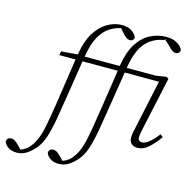

<svg xmlns="http://www.w3.org/2000/svg" viewBox="-283 -890 1282 1279"><g transform="rotate(15 358.0 -250.5)"><path d="M-59 251Q-93 251 -117 234.5Q-141 218 -146 197Q-143 169 -115 169Q-100 169 -87.5 177.5Q-75 186 -62 200L-37 225Q-15 217 1.5 204.5Q18 192 35 168Q58 135 72.5 87.5Q87 40 100 -41Q117 -143 131.5 -245Q146 -347 162 -450H50L55 -477L168 -486Q168 -488 168.5 -489.5Q169 -491 169 -492Q183 -580 218.5 -637.5Q254 -695 303 -723.5Q352 -752 404 -752Q446 -752 473.5 -732Q501 -712 506 -690Q500 -668 479 -668Q464 -668 451.5 -677Q439 -686 423 -705L401 -730Q361 -722 324 -698Q287 -674 259 -624.5Q231 -575 217 -491Q217 -490 216.5 -488Q216 -486 216 -484H448L458 -485L459 -492Q474 -585 510.5 -642Q547 -699 599 -725.5Q651 -752 710 -752Q756 -752 787 -732Q818 -712 824 -690Q819 -664 796 -664Q782 -664 769.5 -672.5Q757 -681 740 -700L704 -733L712 -736H697L708 -729Q630 -720 578.5 -666Q527 -612 507 -491Q507 -490 506.5 -488Q506 -486 506 -484H706L776 -495L793 -486L715 -127Q711 -108 707.5 -89.5Q704 -71 704 -59Q704 -31 733 -31Q773 -31 838 -115L857 -100Q824 -54 788.5 -21Q753 12 709 12Q685 12 669.5 -2.5Q654 -17 654 -42Q654 -59 657 -76.5Q660 -94 666 -119L737 -450L501 -451Q485 -349 468.5 -245.5Q452 -142 435 -40Q420 45 401.5 99Q383 153 350 189Q324 217 296 234Q268 251 231 251Q197 251 173 234.5Q149 218 144 197Q147 169 175 169Q190 169 202.5 177.5Q215 186 228 200L253 225Q275 217 291.5 204.5Q308 192 325 168Q348 135 362.5 87.5Q377 40 390 -41Q407 -143 422 -245Q437 -347 453 -450H210Q194 -349 178 -245Q162 -141 145 -40Q130 45 111.5 99Q93 153 60 189Q34 217 6 234Q-22 251 -59 251Z"/></g></svg>

Font: Source Serif 4 SmText Light
Style: Italic
Weight: 300
Italic angle: -12°
Designer: Frank Grießhammer
Foundry: Adobe
Version: Version 4.005;hotconv 1.1.0;makeotfexe 2.6.0